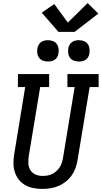

<svg xmlns="http://www.w3.org/2000/svg" viewBox="-20 -1214 658 1242"><path d="M254 8Q224 8 195.5 2.5Q167 -3 142.5 -17Q118 -31 101 -53Q84 -75 75.5 -102Q67 -129 67 -158.5Q67 -188 72 -217L143 -651H96V-735H298V-651H240L166 -204Q162 -180 163.5 -156Q165 -132 177 -113Q189 -94 210 -85Q231 -76 255 -76Q255 -76 255.5 -76Q256 -76 256 -76Q271 -76 286.5 -78.5Q302 -81 316.5 -88Q331 -95 343.5 -106Q356 -117 365 -130.5Q374 -144 379 -159Q384 -174 387 -189L463 -651H416V-735H618V-651H560L481 -175Q477 -150 467.5 -124.5Q458 -99 442 -77Q426 -55 404 -38Q382 -21 357 -10.5Q332 0 305.5 4Q279 8 254 8ZM490 -816Q474 -816 458.5 -821.5Q443 -827 433.5 -839.5Q424 -852 421.5 -868.5Q419 -885 422 -902Q424 -913 430 -924Q436 -935 446 -942Q456 -949 467.5 -951.5Q479 -954 490 -954Q507 -954 522 -948.5Q537 -943 546.5 -930.5Q556 -918 558.5 -901.5Q561 -885 558 -868Q557 -857 551 -846Q545 -835 535 -828Q525 -821 513.5 -818.5Q502 -816 490 -816ZM290 -816Q274 -816 258.5 -821.5Q243 -827 233.5 -839.5Q224 -852 221.5 -868.5Q219 -885 222 -902Q224 -913 230 -924Q236 -935 246 -942Q256 -949 267.5 -951.5Q279 -954 290 -954Q307 -954 322 -948.5Q337 -943 346.5 -930.5Q356 -918 358.5 -901.5Q361 -885 358 -868Q357 -857 351 -846Q345 -835 335 -828Q325 -821 313.5 -818.5Q302 -816 290 -816ZM358 -1008 250 -1132 331 -1188 419 -1068 547 -1194 616 -1126 463 -1008Z"/></svg>

Font: Iosevka Curly Slab MdExObl
Style: Regular
Weight: 500
Width: 7
Italic angle: -9°
Monospace: yes
Designer: Belleve Invis
Foundry: Belleve Invis
Version: Version 11.1.0; ttfautohint (v1.8.3)